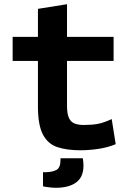

<svg xmlns="http://www.w3.org/2000/svg" viewBox="-20 -701 600 911"><path d="M361 12Q297 12 252 -3Q207 -18 183.5 -63Q160 -108 160 -196V-412H40V-526H160V-659L298 -681V-526H519V-412H298V-199Q298 -160 307.5 -140.5Q317 -121 335 -114.5Q353 -108 376 -108Q415 -108 443 -113Q471 -118 510 -136L529 -17Q491 -1 446.5 5.5Q402 12 361 12ZM245 190Q230 190 210.5 187.5Q191 185 184 183V116H200Q231 115 249 104.5Q267 94 267 58V50H373Q376 69 376 85Q376 139 341.5 164.5Q307 190 245 190Z"/></svg>

Font: Ubuntu Sans Mono
Style: Bold
Weight: 700
Monospace: yes
Designer: Dalton Maag Ltd
Foundry: Dalton Maag Ltd
Version: Version 1.006